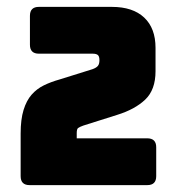

<svg xmlns="http://www.w3.org/2000/svg" viewBox="-20 -740 525 558"><path d="M408 -202H66Q53 -202 46.5 -208.5Q40 -215 40 -228V-352Q40 -393 48.5 -420.5Q57 -448 72 -465Q87 -482 107.5 -492Q128 -502 153 -509L249 -539Q260 -543 264.5 -548.5Q269 -554 269 -565Q269 -576 264.5 -580Q260 -584 249 -584H93Q80 -584 73.5 -590.5Q67 -597 67 -610V-694Q67 -707 73.5 -713.5Q80 -720 93 -720H305Q366 -720 399 -689Q432 -658 432 -601V-533Q432 -479 402 -450.5Q372 -422 320 -406L222 -375Q211 -371 207 -368Q203 -365 203 -353V-338H408Q421 -338 427.5 -331.5Q434 -325 434 -312V-228Q434 -215 427.5 -208.5Q421 -202 408 -202Z"/></svg>

Font: Bungee
Style: Regular
Weight: 400
Designer: David Jonathan Ross
Foundry: David Jonathan Ross
Version: Version 1.001;PS 1.0;hotconv 1.0.72;makeotf.lib2.5.5900